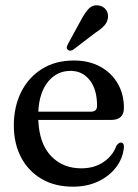

<svg xmlns="http://www.w3.org/2000/svg" viewBox="-20 -691 518 722"><path d="M446 -285Q446 -240 397.5 -240H124Q127.5 -151 171.8 -104.5Q216 -58 285.5 -58Q335 -58 369.8 -82Q404.5 -106 417.5 -142.5Q426.5 -155 434.5 -155Q446.5 -154.5 446 -138Q443 -98 418 -64Q393 -30 350.8 -9.5Q308.5 11 254 11Q186.5 11 136.8 -18Q87 -47 59.5 -98.8Q32 -150.5 32 -219.5Q32 -289.5 59.5 -344.8Q87 -400 137.8 -431.8Q188.5 -463.5 258.5 -463.5Q314.5 -463.5 356.8 -440.5Q399 -417.5 422.5 -377.2Q446 -337 446 -285ZM245.5 -424.5Q194 -424.5 160.8 -383.8Q127.5 -343 124 -271H321.5Q345 -271 345 -293Q345 -354.5 317.5 -389.5Q290 -424.5 245.5 -424.5ZM285.5 -617Q299.5 -643.5 314 -658.5Q328.5 -673.5 350 -670.5Q369 -668 378.5 -654.2Q388 -640.5 386 -625Q384 -607.5 372 -594.5Q360 -581.5 339.5 -568.5L255 -504Q242.5 -496.5 234.5 -504.5Q230 -508.5 231.2 -514Q232.5 -519.5 235.5 -525.5Z"/></svg>

Font: Fraunces 72pt S050
Style: Regular
Weight: 400
Version: Version 1.000; ttfautohint (v1.8.3)